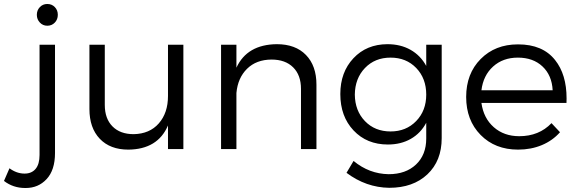

<svg xmlns="http://www.w3.org/2000/svg" viewBox="-108 -753 2921 970"><path d="M-87.9 161.1 -60.1 97.2Q-23.9 124 16.1 124Q51.8 124 71.8 100.3Q91.8 76.7 91.8 29.8V-526.9H169.9V20Q169.9 106.9 127 152.3Q85.4 196.8 22 196.8Q20.5 196.8 19 196.8Q-41.5 196.8 -87.9 161.1ZM130.9 -732.9Q153.8 -732.9 168.9 -717.3Q184.1 -701.7 184.1 -678.2Q184.1 -654.8 168.9 -638.9Q153.8 -623 130.9 -623Q108.4 -623 93.3 -639.2Q78.1 -655.3 78.1 -678.2Q78.1 -701.2 93.3 -717Q108.4 -732.9 130.9 -732.9Z M343.8 -202.1V-526.9H421.4V-223.1Q421.4 -153.8 460.2 -114.5Q499 -75.2 567.4 -75.2Q647.9 -76.7 694.3 -129.6Q740.7 -182.6 740.7 -268.1V-526.9H818.4V0H740.7V-119.1Q689 1.5 540.5 2.9Q448.2 2.9 396 -52Q343.8 -106.9 343.8 -202.1Z M1008.8 0V-526.9H1086.4V-411.1Q1140.6 -528.3 1290.5 -529.8Q1384.8 -529.8 1437.7 -475.3Q1490.7 -420.9 1490.7 -325.2V0H1412.6V-304.2Q1412.6 -373.5 1373 -412.8Q1333.5 -452.1 1263.7 -452.1Q1187 -451.7 1140.1 -405.5Q1093.3 -359.4 1086.4 -283.2V0Z M1611.3 -277.8Q1611.3 -388.2 1677.5 -458.7Q1743.7 -529.3 1849.1 -529.8Q1916 -529.8 1966.3 -501.2Q2016.6 -472.7 2045.4 -419.9V-526.9H2123.5V-55.2Q2123.5 59.6 2051.3 127.7Q1979 195.8 1858.4 195.8Q1741.7 194.3 1642.6 120.1L1678.2 60.1Q1757.3 125.5 1855.5 127Q1941.9 127 1993.7 78.1Q2045.4 29.3 2045.4 -53.2V-132.8Q2017.6 -80.1 1967.5 -51.5Q1917.5 -22.9 1851.6 -22.9Q1745.1 -22.9 1678.2 -94Q1611.3 -165 1611.3 -277.8ZM1684.6 -274.9Q1685.5 -193.4 1735.8 -141.1Q1786.1 -88.9 1865.2 -88.9Q1943.8 -88.9 1994.6 -141.4Q2045.4 -193.8 2045.4 -274.9Q2045.4 -356.9 1994.9 -409.4Q1944.3 -461.9 1865.2 -461.9Q1786.1 -461.9 1735.8 -409.4Q1685.5 -356.9 1684.6 -274.9Z M2508.3 -528.8Q2508.3 -528.8 2509.8 -528.8Q2633.8 -528.8 2696.3 -449.7Q2754.4 -377 2754.4 -255.9Q2754.4 -244.6 2753.9 -232.9H2324.2Q2335 -155.8 2386.7 -110.4Q2438.5 -64.9 2515.1 -64.9Q2615.2 -64.9 2678.2 -130.9L2721.2 -85Q2683.6 -42.5 2629.2 -19.8Q2574.7 2.9 2509.3 2.9Q2393.1 2.9 2320.1 -71.3Q2247.1 -145.5 2247.1 -263.2Q2247.1 -380.9 2320.3 -454.8Q2393.6 -528.8 2508.3 -528.8ZM2324.2 -296.9H2684.1Q2680.2 -372.6 2632.8 -417.2Q2585.4 -461.9 2508.3 -461.9Q2433.1 -461.9 2383.3 -417Q2333.5 -372.1 2324.2 -296.9Z"/></svg>

Font: Montserrat Light
Style: Regular
Weight: 300
Designer: Julieta Ulanovsky
Foundry: Julieta Ulanovsky
Version: Version 1.000;PS 002.000;hotconv 1.0.70;makeotf.lib2.5.58329